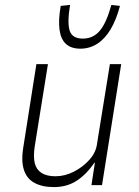

<svg xmlns="http://www.w3.org/2000/svg" viewBox="-20 -753 565 781"><path d="M199 8Q151 8 119.5 -9.5Q88 -27 77 -63Q66 -99 74 -149L128 -492H175L121 -156Q115 -115 121.5 -89Q128 -63 149 -49.5Q170 -36 206 -36Q244 -36 281 -55Q318 -74 344.5 -104Q371 -134 375 -170L427 -492H473L395 0H352L366 -91H364Q331 -43 291.5 -17.5Q252 8 199 8ZM307 -555Q269 -555 248 -574.5Q227 -594 222 -633Q217 -672 227 -729L265 -733Q253 -660 263.5 -628Q274 -596 317 -596Q359 -596 386 -628Q413 -660 433 -733L468 -729Q453 -672 429.5 -633Q406 -594 375 -574.5Q344 -555 307 -555Z"/></svg>

Font: Nunito Sans 7pt Condensed ExtraLight
Style: Italic
Weight: 250
Width: 3
Italic angle: -9°
Designer: Vernon Adams
Foundry: Vernon Adams
Version: Version 3.101;gftools[0.9.27]